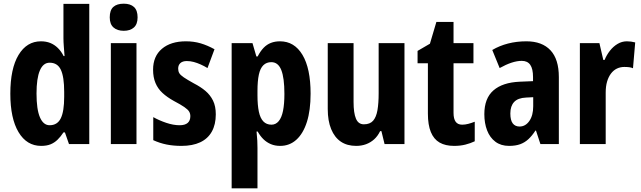

<svg xmlns="http://www.w3.org/2000/svg" viewBox="-20 -781 3474 1041"><path d="M203 10Q125 10 80.5 -64.5Q36 -139 36 -273Q36 -409 80.5 -483Q125 -557 202 -557Q230 -557 252.5 -548Q275 -539 293.5 -521Q312 -503 325 -477H330Q328 -504 326 -529Q324 -554 324 -574V-760H464V0H354L332 -63H324Q309 -40 292 -23.5Q275 -7 254 1.5Q233 10 203 10ZM249 -102Q291 -102 309.5 -139.5Q328 -177 328 -256V-283Q328 -364 310 -402.5Q292 -441 249 -441Q214 -441 196 -398.5Q178 -356 178 -274Q178 -188 196.5 -145Q215 -102 249 -102Z M720 -547V0H581V-547ZM651 -761Q687 -761 706.5 -743Q726 -725 726 -687Q726 -650 706 -632Q686 -614 651 -614Q616 -614 595.5 -632Q575 -650 575 -687Q575 -726 594.5 -743.5Q614 -761 651 -761Z M1150 -161Q1150 -106 1128.5 -67.5Q1107 -29 1065.5 -9.5Q1024 10 964 10Q920 10 883 2.5Q846 -5 811 -21V-146Q843 -128 881.5 -115Q920 -102 954 -102Q983 -102 997.5 -114.5Q1012 -127 1012 -151Q1012 -165 1005.5 -176Q999 -187 979.5 -200.5Q960 -214 922 -234Q886 -254 861 -277Q836 -300 823 -331Q810 -362 810 -403Q810 -476 858 -516.5Q906 -557 988 -557Q1031 -557 1068 -546Q1105 -535 1143 -514L1105 -412Q1087 -423 1068 -431.5Q1049 -440 1030.5 -445Q1012 -450 993 -450Q970 -450 958 -439Q946 -428 946 -409Q946 -395 952 -384.5Q958 -374 976.5 -361.5Q995 -349 1031 -329Q1068 -310 1094 -288Q1120 -266 1135 -235.5Q1150 -205 1150 -161Z M1498 -557Q1576 -557 1620 -483.5Q1664 -410 1664 -273Q1664 -183 1644 -120Q1624 -57 1587 -23.5Q1550 10 1499 10Q1471 10 1448.5 0.5Q1426 -9 1408.5 -26Q1391 -43 1377 -68H1371Q1374 -41 1375 -18.5Q1376 4 1376 21V240H1236V-547H1349L1370 -475H1377Q1392 -504 1409.5 -522Q1427 -540 1449 -548.5Q1471 -557 1498 -557ZM1451 -444Q1425 -444 1408 -427.5Q1391 -411 1383.5 -376.5Q1376 -342 1376 -288V-264Q1376 -211 1383.5 -175.5Q1391 -140 1408 -122.5Q1425 -105 1452 -105Q1475 -105 1491 -124Q1507 -143 1514.5 -180Q1522 -217 1522 -272Q1522 -359 1505 -401.5Q1488 -444 1451 -444Z M2173 -547V0H2065L2048 -70H2041Q2028 -43 2008.5 -25.5Q1989 -8 1964.5 1Q1940 10 1911 10Q1862 10 1828 -13Q1794 -36 1775.5 -81Q1757 -126 1757 -190V-547H1897V-228Q1897 -168 1910 -137.5Q1923 -107 1953 -107Q1986 -107 2003 -126.5Q2020 -146 2026.5 -183.5Q2033 -221 2033 -275V-547Z M2486 -105Q2502 -105 2519 -109.5Q2536 -114 2554 -121V-15Q2531 -4 2503.5 3Q2476 10 2442 10Q2395 10 2363.5 -8Q2332 -26 2316 -65Q2300 -104 2300 -165V-438H2244V-505L2311 -544L2346 -662H2439V-547H2547V-438H2439V-169Q2439 -137 2450.5 -121Q2462 -105 2486 -105Z M2834 -557Q2919 -557 2964.5 -508.5Q3010 -460 3010 -363V0H2910L2886 -73H2883Q2865 -45 2845 -26.5Q2825 -8 2800 1Q2775 10 2740 10Q2696 10 2666 -12.5Q2636 -35 2621 -74Q2606 -113 2606 -162Q2606 -248 2655.5 -291Q2705 -334 2798 -338L2870 -341V-363Q2870 -408 2855 -429.5Q2840 -451 2809 -451Q2783 -451 2753 -441Q2723 -431 2689 -412L2649 -510Q2688 -533 2734.5 -545Q2781 -557 2834 -557ZM2832 -252Q2788 -250 2767.5 -228Q2747 -206 2747 -166Q2747 -129 2760 -112Q2773 -95 2797 -95Q2829 -95 2850 -125Q2871 -155 2871 -205V-254Z M3379 -557Q3390 -557 3401.5 -555.5Q3413 -554 3424 -551L3412 -411Q3403 -415 3391.5 -416.5Q3380 -418 3365 -418Q3343 -418 3324.5 -409Q3306 -400 3292.5 -382Q3279 -364 3271.5 -338.5Q3264 -313 3264 -279V0H3124V-547H3230L3251 -456H3258Q3269 -483 3287 -506Q3305 -529 3328.5 -543Q3352 -557 3379 -557Z"/></svg>

Font: Noto Sans Display Condensed
Style: Bold
Weight: 700
Width: 3
Designer: Monotype Design Team
Foundry: Monotype Imaging Inc.
Version: Version 2.003